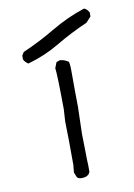

<svg xmlns="http://www.w3.org/2000/svg" viewBox="-78 -708 530 761"><g transform="rotate(-10 187.5 -327.0)"><path d="M188 3Q176 3 170 -4L162 -24L165 -54Q165 -168 163 -229L166 -278Q165 -419 161 -444L170 -467L184 -472Q202 -471 218 -460Q222 -455 222 -419Q222 -330 223 -278L220 -170L222 -62Q223 -52 223 -18Q222 -11 216 -5.5Q210 0 203 1.5Q196 3 188 3ZM60 -481Q59 -481 56.5 -482.5Q54 -484 48.5 -489.5Q43 -495 41 -501V-516L49 -529Q116 -558 180 -596Q244 -634 314 -657Q325 -654 334 -638V-622L314 -600Q249 -572 188.5 -536Q128 -500 60 -481Z"/></g></svg>

Font: Yozai
Style: Regular
Weight: 400
Designer: LXGW / Y.OzVox
Foundry: LXGW / Y.OzVox
Version: Version 0.861;October 22, 2024